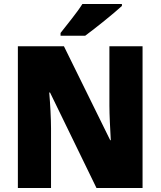

<svg xmlns="http://www.w3.org/2000/svg" viewBox="-20 -947 809 967"><path d="M594 -917V-927H395C367 -882 318 -824 285 -781V-767H409C462 -806 554 -880 594 -917ZM698 0V-714H531V-414C531 -368 535 -297 538 -241H535L302 -714H70V0H237V-300C237 -349 233 -423 228 -481H232L466 0Z"/></svg>

Font: Noto Sans Kannada SemiCondensed Black
Style: Regular
Weight: 900
Width: 4
Designer: Jelle Bosma - Monotype Design Team
Foundry: Monotype Imaging Inc.
Version: Version 2.005